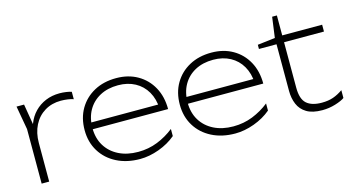

<svg xmlns="http://www.w3.org/2000/svg" viewBox="-78 -1010 2434 1329"><g transform="rotate(-15 1139.0 -345.5)"><path d="M55 -560H109L139 -381V0H85V-391ZM451 -560V-507Q435 -513 410 -516.5Q385 -520 361 -520Q296 -520 245.5 -489.5Q195 -459 167 -404Q139 -349 139 -277L117 -312Q117 -370 135 -417.5Q153 -465 186.5 -499.5Q220 -534 265.5 -553Q311 -572 366 -572Q389 -572 413 -568.5Q437 -565 451 -560Z M789 12Q694 12 621.5 -25Q549 -62 508.5 -128Q468 -194 468 -280Q468 -367 506.5 -432.5Q545 -498 613 -535Q681 -572 771 -572Q858 -572 924 -534Q990 -496 1027 -428.5Q1064 -361 1064 -272H505V-320H1051L1008 -290Q1005 -360 975 -412Q945 -464 892.5 -492.5Q840 -521 771 -521Q696 -521 640.5 -491Q585 -461 554.5 -407Q524 -353 524 -280Q524 -207 557 -153Q590 -99 649.5 -69Q709 -39 789 -39Q863 -39 928 -65Q993 -91 1047 -134V-83Q995 -39 925 -13.5Q855 12 789 12Z M1471 12Q1376 12 1303.5 -25Q1231 -62 1190.5 -128Q1150 -194 1150 -280Q1150 -367 1188.5 -432.5Q1227 -498 1295 -535Q1363 -572 1453 -572Q1540 -572 1606 -534Q1672 -496 1709 -428.5Q1746 -361 1746 -272H1187V-320H1733L1690 -290Q1687 -360 1657 -412Q1627 -464 1574.5 -492.5Q1522 -521 1453 -521Q1378 -521 1322.5 -491Q1267 -461 1236.5 -407Q1206 -353 1206 -280Q1206 -207 1239 -153Q1272 -99 1331.5 -69Q1391 -39 1471 -39Q1545 -39 1610 -65Q1675 -91 1729 -134V-83Q1677 -39 1607 -13.5Q1537 12 1471 12Z M1779 -511V-541L1905 -556L1925 -703H1959V-560H2245V-511H1959V-185Q1959 -104 1995.5 -71.5Q2032 -39 2104 -39Q2151 -39 2186.5 -51.5Q2222 -64 2256 -88V-32Q2234 -16 2188.5 -2Q2143 12 2094 12Q2024 12 1982.5 -13Q1941 -38 1923 -81Q1905 -124 1905 -176V-511Z"/></g></svg>

Font: Unbounded ExtraLight
Style: Regular
Weight: 250
Designer: Luke Prowse, Jean-Baptiste Morizot, Fátima Lázaro, Florian Runge
Foundry: NaN
Version: Version 1.701;gftools[0.9.28.dev5+ged2979d]